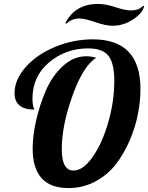

<svg xmlns="http://www.w3.org/2000/svg" viewBox="-20 -950 753 976"><path d="M469 -656Q403 -616 348.5 -464Q294 -312 294 -191Q294 -83 354 -83Q402 -83 450.5 -151.5Q499 -220 530 -327Q561 -434 561 -539Q561 -628 531.5 -666Q502 -704 428 -704Q314 -704 229.5 -633Q145 -562 145 -448Q145 -411 155 -393Q54 -393 54 -477Q54 -545 110.5 -609Q167 -673 260 -711.5Q353 -750 452 -750Q694 -750 694 -497Q694 -436 681 -369.5Q668 -303 639 -235.5Q610 -168 568.5 -114.5Q527 -61 464.5 -27.5Q402 6 328 6Q146 6 146 -195Q146 -259 163.5 -337Q181 -415 213 -489.5Q245 -564 299.5 -614Q354 -664 418 -664Q445 -664 469 -656ZM707 -920 713 -919Q704 -882 655.5 -850.5Q607 -819 552 -819Q518 -819 464 -837.5Q410 -856 384 -856Q346 -856 318 -830L312 -832Q361 -930 479 -930Q517 -930 567 -913.5Q617 -897 644 -897Q686 -897 707 -920Z"/></svg>

Font: Lobster Two
Style: Bold Italic
Weight: 700
Designer: Pablo Impallari
Foundry: Pablo Impallari. www.impallari.com
Version: Version 2.000